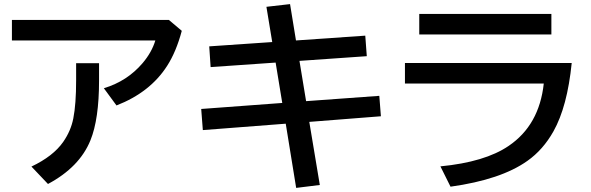

<svg xmlns="http://www.w3.org/2000/svg" viewBox="-20 -852 2880 936"><path d="M38.1 -754.9H803.2L866.2 -701.7Q838.9 -599.6 794.9 -531.2Q712.4 -401.9 547.9 -337.9L486.3 -421.9Q600.1 -456.1 675.3 -544.4Q719.7 -596.7 737.3 -654.8H38.1ZM351.1 -543.9H462.9V-460Q462.9 -271 420.9 -168Q367.7 -37.1 213.9 44.9L133.3 -40Q239.3 -90.3 288.1 -160.2Q325.7 -214.4 337.4 -274.9Q351.1 -344.2 351.1 -460.9Z M1394 -832 1422.9 -654.8 1760.7 -678.2 1768.1 -578.1 1439.9 -555.2 1472.2 -358.9 1829.1 -384.8 1836.9 -285.2 1487.8 -257.8 1539.1 49.8 1423.8 64 1373 -249 968.8 -217.8 960.9 -320.8 1356 -350.1 1323.7 -546.9 1006.8 -524.9 1000 -626 1307.1 -647 1278.8 -818.8Z M2023.9 -784.2H2668V-684.1H2023.9ZM1954.1 -544.9H2767.1Q2745.6 -332 2678.2 -211.9Q2627.4 -121.6 2551.3 -67.9Q2422.4 23.9 2176.3 58.1L2127 -41Q2344.2 -62 2459.5 -140.6Q2608.9 -241.7 2630.9 -444.8H1954.1Z"/></svg>

Font: FORM UDPGothic
Style: Bold
Weight: 700
Foundry: Pronama LLC
Version: Version 1.051